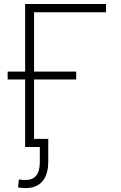

<svg xmlns="http://www.w3.org/2000/svg" viewBox="-20 -748 614 977"><path d="M519.5 -727.5V-685.5H153.3V0H107.9V-727.5ZM19 -343.8V-383.8H367.7V-343.8ZM110.4 209Q99.6 209 89.4 208Q79.1 207 71.8 205.1L76.2 165Q83 166.5 91.8 167.2Q100.6 168 109.9 168Q145.5 168 164.1 145.8Q182.6 123.5 182.6 76.7V0H134.8V-41.5H225.6V73.2Q225.6 139.2 196.3 174.1Q167 209 110.4 209Z"/></svg>

Font: Inter 16pt ExtraLight
Style: Regular
Weight: 250
Version: Version 4.001;git-66647c0bb